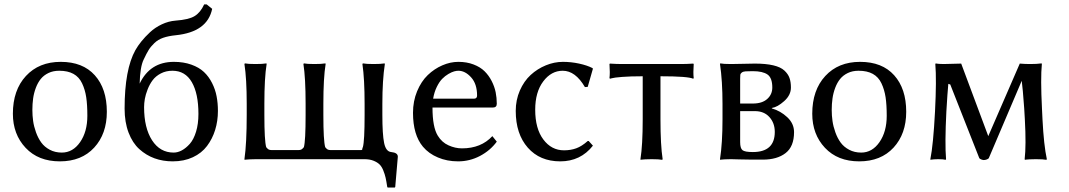

<svg xmlns="http://www.w3.org/2000/svg" viewBox="-20 -718 4820 866"><path d="M38.1 -205.1Q38.1 -311.5 96.9 -375.2Q155.8 -439 253.9 -439Q353.5 -439 407.7 -378.4Q461.9 -317.9 461.9 -213.9Q461.9 -114.3 404.8 -52.2Q347.7 9.8 250 9.8Q152.8 9.8 95.5 -51.3Q38.1 -112.3 38.1 -205.1ZM247.1 -398.9Q219.7 -398.9 198.5 -388.7Q177.2 -378.4 163.8 -361.8Q150.4 -345.2 141.6 -321.8Q132.8 -298.3 129.4 -273.9Q126 -249.5 126 -222.2Q126 -196.8 129.4 -172.4Q132.8 -147.9 142.3 -121.3Q151.9 -94.7 166.3 -75Q180.7 -55.2 204.6 -42.5Q228.5 -29.8 258.8 -29.8Q308.6 -29.8 341.3 -76.9Q374 -124 374 -195.8Q374 -245.1 368.9 -279.3Q363.8 -313.5 350.3 -342Q336.9 -370.6 311.3 -384.8Q285.6 -398.9 247.1 -398.9Z M542 -228Q542 -404.8 590.8 -492.2Q601.6 -511.2 617.7 -531.2Q633.8 -551.3 656.5 -572.5Q679.2 -593.8 709.7 -608.2Q740.2 -622.6 772 -625Q832 -629.4 857.9 -645.5Q884.3 -661.6 900.9 -698.2H912.1L937 -678.2Q915.5 -573.7 772.9 -559.1Q739.3 -555.7 716.1 -547.6Q692.9 -539.6 676.5 -523.9Q660.2 -508.3 650.4 -492.4Q640.6 -476.6 627.9 -449.2Q611.8 -416.5 609.9 -340.8Q656.7 -439 764.2 -439Q808.1 -439 843 -426.5Q877.9 -414.1 899.9 -393.3Q921.9 -372.6 936.5 -343.5Q951.2 -314.5 957 -283.4Q962.9 -252.4 962.9 -217.8Q962.9 -171.9 950.4 -131.8Q938 -91.8 913.8 -59.6Q889.6 -27.3 849.9 -8.8Q810.1 9.8 758.8 9.8Q714.8 9.8 677 -3.9Q639.2 -17.6 608.4 -45.4Q577.6 -73.2 559.8 -120.1Q542 -167 542 -228ZM757.8 -398.9Q728.5 -398.9 705.3 -386.7Q682.1 -374.5 668.5 -356.2Q654.8 -337.9 645.8 -314.7Q636.7 -291.5 633.3 -272Q629.9 -252.4 629.9 -234.9Q629.9 -141.1 665.8 -85.4Q701.7 -29.8 763.2 -29.8Q781.7 -29.8 800.3 -39.8Q818.8 -49.8 836.2 -69.3Q853.5 -88.9 864.3 -124Q875 -159.2 875 -204.1Q875 -295.9 845.2 -347.4Q815.4 -398.9 757.8 -398.9Z M1135.7 0Q1120.6 0 1107.4 0.7Q1094.2 1.5 1088.9 2L1083.5 2.9L1082.5 0Q1092.8 -71.3 1092.8 -200.2V-250Q1092.8 -362.3 1082.5 -429.2L1084.5 -432.1Q1098.6 -429.2 1132.8 -429.2Q1148.4 -429.2 1160.6 -429.9Q1172.9 -430.7 1177.2 -431.6L1181.6 -432.1L1182.6 -429.2Q1172.4 -366.2 1172.4 -250V-200.2Q1172.4 -83 1180.7 -54.2Q1186.5 -46.9 1191.4 -43.9Q1196.3 -41 1206.5 -41H1324.7Q1335 -41 1339.8 -43.9Q1344.7 -46.9 1350.6 -54.2Q1358.4 -81.5 1358.4 -200.2V-250Q1358.4 -365.7 1348.6 -429.2L1350.6 -432.1Q1364.3 -429.2 1398.4 -429.2Q1414.1 -429.2 1426.3 -429.9Q1438.5 -430.7 1442.9 -431.6L1447.8 -432.1L1448.7 -429.2Q1438.5 -366.2 1438.5 -250V-200.2Q1438.5 -83 1446.8 -54.2Q1452.6 -46.9 1457.5 -43.9Q1462.4 -41 1472.7 -41H1604.5Q1611.3 -41 1612.8 -42.2Q1614.3 -43.5 1614.3 -47.1Q1614.3 -50.8 1616.7 -54.2Q1624.5 -81.5 1624.5 -200.2V-249Q1624.5 -361.8 1614.7 -429.2L1616.7 -432.1Q1631.3 -429.2 1665.5 -429.2Q1681.2 -429.2 1693.4 -429.9Q1705.6 -430.7 1710.4 -431.6L1714.8 -432.1L1715.8 -429.2Q1704.6 -356.4 1704.6 -249V-200.2Q1704.6 -111.8 1712.6 -73Q1720.7 -34.2 1744.6 -32.2Q1774.4 -29.3 1774.4 -11.2L1762.7 125L1760.7 127.9H1728.5L1726.6 125Q1722.7 99.1 1719.2 83.5Q1715.8 67.9 1708.5 50Q1701.2 32.2 1690.9 22.7Q1680.7 13.2 1663.8 6.6Q1647 0 1623.5 0Z M1933.6 -272.9H2117.7Q2131.8 -272.9 2131.8 -287.1Q2131.8 -339.4 2105 -369.1Q2078.1 -398.9 2047.4 -398.9Q2039.1 -398.9 2028.3 -396Q2017.6 -393.1 2002.4 -384.3Q1987.3 -375.5 1974.4 -362.3Q1961.4 -349.1 1950 -325.7Q1938.5 -302.2 1933.6 -272.9ZM2200.7 -104 2220.7 -79.1Q2191.4 -39.1 2145 -14.6Q2098.6 9.8 2046.4 9.8Q1996.1 9.8 1955.1 -7.8Q1914.1 -24.9 1887.7 -56.2Q1842.8 -109.9 1842.8 -209Q1842.8 -261.7 1861.3 -306.4Q1879.9 -351.1 1909.4 -379.4Q1939 -407.7 1975.1 -423.3Q2011.2 -439 2047.4 -439Q2085.4 -439 2116 -427.2Q2146.5 -415.5 2165.5 -396.7Q2184.6 -377.9 2197.5 -352.8Q2210.4 -327.6 2215.6 -302.2Q2220.7 -276.9 2220.7 -250Q2220.7 -232.9 2202.6 -232.9H1930.7Q1930.7 -144.5 1954.6 -106Q1973.1 -75.7 2002.9 -62.5Q2033.2 -48.8 2063.5 -48.8Q2149.9 -48.8 2200.7 -104Z M2518.1 -398.9Q2466.3 -398.9 2430.2 -350.8Q2394 -302.7 2394 -223.1Q2394 -137.7 2430.7 -88.9Q2467.3 -40 2523.9 -40Q2554.2 -40 2579.1 -49.1Q2604 -58.1 2630.9 -82H2635.3L2654.3 -61Q2598.6 9.8 2506.8 9.8Q2415 9.8 2360.6 -52Q2306.2 -113.8 2306.2 -217.8Q2306.2 -267.1 2324.7 -309.6Q2343.3 -352.1 2373.5 -379.9Q2403.8 -407.7 2441.9 -423.3Q2480 -439 2519 -439Q2555.7 -439 2592 -431.2Q2628.4 -423.3 2651.9 -411.1L2654.3 -408.2L2630.9 -326.2L2618.2 -325.2Q2575.2 -398.9 2518.1 -398.9Z M2878.9 -374Q2823.2 -374 2786.4 -371.1Q2749.5 -368.2 2740.2 -365.2L2731 -362.8L2729 -366.2Q2731.9 -388.7 2729 -429.2L2731 -431.2Q2761.2 -429.2 2785.6 -429.2H3051.8Q3076.7 -429.2 3106.9 -431.2L3108.9 -429.2Q3106 -388.7 3108.9 -366.2L3106.9 -362.8Q3083.5 -374 2959 -374V-180.2Q2959 -63.5 2968.8 0L2966.8 2.9Q2953.1 0 2918.9 0Q2903.3 0 2890.9 0.7Q2878.4 1.5 2874 2L2869.6 2.9L2868.7 0Q2878.9 -63.5 2878.9 -180.2Z M3318.4 -251H3375.5Q3417.5 -251 3440.4 -271.5Q3463.4 -292 3463.4 -323.2Q3463.4 -366.7 3441.9 -381.8Q3420.4 -397 3375.5 -397Q3353.5 -397 3342.8 -396.2Q3332 -395.5 3325.9 -390.9Q3319.8 -386.2 3319.1 -381.1Q3318.4 -376 3318.4 -362.8ZM3318.4 -216.8V-77.1Q3318.4 -49.3 3328.9 -40.8Q3339.4 -32.2 3375.5 -32.2Q3474.6 -32.2 3474.6 -123Q3474.6 -163.1 3450.4 -189.9Q3426.3 -216.8 3384.8 -216.8ZM3277.3 0Q3261.7 0 3249.5 0.7Q3237.3 1.5 3232.9 2L3228.5 2.9L3227.5 0Q3238.8 -72.8 3238.8 -180.2V-249Q3238.8 -352.5 3227.5 -429.2L3228.5 -432.1Q3242.2 -429.2 3277.3 -429.2Q3298.3 -429.2 3332.3 -430.2Q3366.2 -431.2 3384.8 -431.2Q3434.6 -431.2 3467.8 -423.3Q3501 -415.5 3517.8 -399.9Q3534.7 -384.3 3541 -366.2Q3547.4 -348.1 3547.4 -323.2Q3547.4 -289.1 3517.1 -262Q3486.8 -234.9 3461.4 -231V-229Q3500.5 -217.8 3531 -189.2Q3561.5 -160.6 3561.5 -122.1Q3561.5 -57.1 3523.4 -27.6Q3485.4 2 3420.4 2Q3347.7 2 3315.2 1Q3282.7 0 3277.3 0Z M3643.6 -205.1Q3643.6 -311.5 3702.4 -375.2Q3761.2 -439 3859.4 -439Q3959 -439 4013.2 -378.4Q4067.4 -317.9 4067.4 -213.9Q4067.4 -114.3 4010.3 -52.2Q3953.1 9.8 3855.5 9.8Q3758.3 9.8 3700.9 -51.3Q3643.6 -112.3 3643.6 -205.1ZM3852.5 -398.9Q3825.2 -398.9 3804 -388.7Q3782.7 -378.4 3769.3 -361.8Q3755.9 -345.2 3747.1 -321.8Q3738.3 -298.3 3734.9 -273.9Q3731.4 -249.5 3731.4 -222.2Q3731.4 -196.8 3734.9 -172.4Q3738.3 -147.9 3747.8 -121.3Q3757.3 -94.7 3771.7 -75Q3786.1 -55.2 3810.1 -42.5Q3834 -29.8 3864.3 -29.8Q3914.1 -29.8 3946.8 -76.9Q3979.5 -124 3979.5 -195.8Q3979.5 -245.1 3974.4 -279.3Q3969.2 -313.5 3955.8 -342Q3942.4 -370.6 3916.7 -384.8Q3891.1 -398.9 3852.5 -398.9Z M4248.5 -214.8Q4241.2 -70.8 4247.1 0L4245.1 2.9Q4235.8 0 4211.4 0Q4201.7 0 4193.1 0.7Q4184.6 1.5 4180.7 2L4177.2 2.9L4176.3 0Q4189.5 -65.4 4197.3 -214.8Q4204.6 -358.4 4198.7 -429.2L4200.7 -432.1Q4201.7 -431.6 4204.3 -431.2Q4207 -430.7 4216.1 -429.9Q4225.1 -429.2 4235.8 -429.2L4315.4 -431.2L4437.5 -104L4579.6 -431.2Q4603 -429.2 4626.5 -429.2Q4641.6 -429.2 4654.5 -429.9Q4667.5 -430.7 4672.9 -431.6L4678.2 -432.1L4679.2 -429.2Q4672.9 -365.2 4679.7 -229L4682.1 -179.2Q4688 -63 4701.7 0L4699.7 2.9Q4686 0 4651.9 0Q4636.2 0 4624 0.7Q4611.8 1.5 4607.4 2L4603 2.9L4601.6 0Q4608.9 -61.5 4602.5 -179.2L4599.6 -229Q4592.8 -323.2 4588.4 -353.5L4440.4 -5.9Q4438.5 -1.5 4430.9 1.2Q4423.3 3.9 4417.5 3.9Q4413.1 3.9 4405.8 1.2Q4398.4 -1.5 4396.5 -5.9L4266.1 -336.9L4257.3 -339.8Q4253.4 -299.3 4248.5 -214.8Z"/></svg>

Font: Linux Biolinum G
Style: Regular
Weight: 400
Designer: Philipp H. Poll
Foundry: Philipp H. Poll
Version: Version 1.1.0 ; ttfautohint (v1.6)